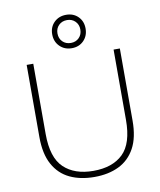

<svg xmlns="http://www.w3.org/2000/svg" viewBox="-101 -1026 931 1116"><g transform="rotate(-10 365.0 -468.5)"><path d="M366 10Q283 10 221 -19.5Q159 -49 124.5 -112Q90 -175 90 -274V-700H129V-285Q129 -146 192 -86Q255 -26 366 -26Q479 -26 541 -86Q603 -146 603 -285V-700H640V-274Q640 -175 606 -112.5Q572 -50 510.5 -20Q449 10 366 10ZM366 -750Q323 -750 295 -778Q267 -806 267 -849Q267 -892 295 -919.5Q323 -947 366 -947Q409 -947 436.5 -919.5Q464 -892 464 -849Q464 -806 436.5 -778Q409 -750 366 -750ZM366 -781Q395 -781 414 -800Q433 -819 433 -849Q433 -878 414 -897Q395 -916 366 -916Q336 -916 317 -897Q298 -878 298 -849Q298 -819 317 -800Q336 -781 366 -781Z"/></g></svg>

Font: REM Thin
Style: Regular
Weight: 250
Designer: Octavio Pardo
Foundry: Ashler Design
Version: Version 1.005;gftools[0.9.28]